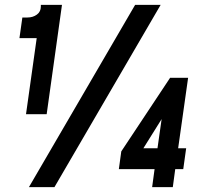

<svg xmlns="http://www.w3.org/2000/svg" viewBox="-20 -770 837 790"><path d="M87 -300 131 -613H60L72 -698H93Q115.5 -698 131.8 -710Q148 -722 148 -743V-750H235L172 -300ZM99 0 536 -750H641L204 0ZM606 0 616 -74H469L479 -147L680 -450H754L713 -160H746L734 -74H701L691 0ZM570 -160H628L645 -280Z"/></svg>

Font: Mohave
Style: Bold Italic
Weight: 700
Italic angle: -8°
Designer: Gumpita Rahayu
Foundry: Tokotype
Version: Version 2.003; ttfautohint (v1.8.3)